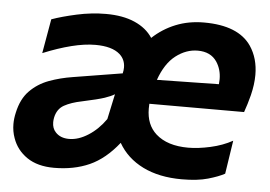

<svg xmlns="http://www.w3.org/2000/svg" viewBox="-43 -566 894 635"><g transform="rotate(5 404.0 -248.5)"><path d="M157 11.5Q102.5 11.5 67.5 -12.2Q32.5 -36 19 -75Q11 -97 11 -121.5Q11 -139.5 15.5 -159Q25.5 -205.5 51.8 -232.2Q78 -259 115 -272.8Q152 -286.5 194 -293L356.5 -319.5Q359 -330 359 -339Q359 -365.5 340 -382.5Q314 -405.5 258.5 -405.5Q223 -405.5 179.2 -394.5Q135.5 -383.5 85.5 -363L105.5 -477Q139 -489 188 -499.8Q237 -510.5 284.5 -510.5Q341 -510.5 380.2 -493.2Q419.5 -476 440 -444.5Q473.5 -476 516.2 -493.2Q559 -510.5 610 -510.5Q724 -510.5 767 -447.5Q794 -407.5 794 -352.5Q794 -321 785 -284.5Q777 -253.5 767.5 -227H453Q452.5 -219 452.5 -211Q452.5 -157.5 486 -127.5Q524 -93.5 593.5 -93.5Q626.5 -93.5 667 -102.5Q707.5 -111.5 740 -129.5L723 -18.5Q703 -7.5 668.2 2.5Q633.5 12.5 581.5 12.5Q506 12.5 452 -14.2Q398 -41 370 -90Q326 -34.5 274.5 -11.5Q223 11.5 157 11.5ZM597.5 -416Q559 -416 524.8 -389.8Q490.5 -363.5 471 -308L676.5 -311.5Q677.5 -320 677.5 -328Q677.5 -360.5 661 -385.5Q640.5 -416 597.5 -416ZM198.5 -88Q229.5 -88 262 -108.8Q294.5 -129.5 319 -164.5L337 -248.5Q325 -241 304.2 -234Q283.5 -227 230 -215.5Q195 -208.5 172 -195.8Q149 -183 143 -153.5Q141.5 -145.5 141.5 -138.5Q141.5 -118 153.5 -105.5Q169.5 -88 198.5 -88Z"/></g></svg>

Font: Heraclito SemiBold
Style: Italic
Weight: 600
Italic angle: -12°
Designer: Kostas Bartsokas (font) & Cristiano Sobral (main changes)
Foundry: Kostas Bartsokas (font) & Cristiano Sobral (main changes)
Version: Version 1.00;July 8, 2020;FontCreator 13.0.0.2655 64-bit